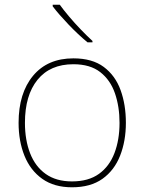

<svg xmlns="http://www.w3.org/2000/svg" viewBox="-20 -786 615 816"><path d="M515 -264Q515 -187 490.5 -124.5Q466 -62 415.5 -26Q365 10 286 10Q210 10 159.5 -26Q109 -62 84 -124Q59 -186 59 -264Q59 -390 120.5 -464Q182 -538 292 -538Q372 -538 421 -501.5Q470 -465 492.5 -403Q515 -341 515 -264ZM86 -264Q86 -191 108 -134.5Q130 -78 174.5 -46.5Q219 -15 286 -15Q356 -15 400.5 -47Q445 -79 466.5 -135.5Q488 -192 488 -264Q488 -333 468.5 -389.5Q449 -446 406 -479.5Q363 -513 292 -513Q193 -513 139.5 -447Q86 -381 86 -264ZM234 -766Q249 -745 273 -716.5Q297 -688 324 -660Q351 -632 373 -612V-606H352Q312 -639 271 -682Q230 -725 204 -759V-766Z"/></svg>

Font: Noto Sans Cherokee Thin
Style: Regular
Weight: 100
Designer: Monotype Design Team
Foundry: Monotype Imaging Inc.
Version: Version 2.001; ttfautohint (v1.8.4.7-5d5b)